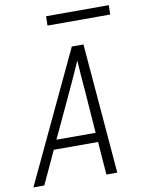

<svg xmlns="http://www.w3.org/2000/svg" viewBox="-96 -909 738 974"><g transform="rotate(-10 273.0 -422.0)"><path d="M-4 0 312 -670H372L428 0H372L359 -170H131L52 0ZM355 -218 338 -447Q335 -484 332 -521Q329 -558 327 -595Q311 -558 294 -521Q277 -484 260 -447L153 -218ZM532 -796H209L210 -844H533Z"/></g></svg>

Font: Lode Dark
Style: Italic
Weight: 400
Italic angle: -11°
Monospace: yes
Designer: Belleve Invis
Foundry: Belleve Invis
Version: Version 29.2.0; ttfautohint (v1.8.3)